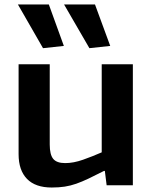

<svg xmlns="http://www.w3.org/2000/svg" viewBox="-20 -827 679 857"><path d="M172 -612 60 -807H198L265 -622ZM379 -612 266 -807H404L472 -622ZM211 10Q138 10 100.5 -28.5Q63 -67 63 -139V-540H202V-182Q202 -137 217.5 -118Q233 -99 271 -99Q308 -99 350.5 -114Q393 -129 434 -147V-540H573V0H456L448 -64H444Q405 -44 375.5 -30Q346 -16 320.5 -7Q295 2 269 6Q243 10 211 10Z"/></svg>

Font: Encode Sans Normal
Style: SemiBold
Weight: 600
Designer: Pablo Impallari, Andres Torresi
Foundry: Pablo Impallari, Andres Torresi
Version: Version 1.000; ttfautohint (v1.00) -l 8 -r 50 -G 200 -x 14 -